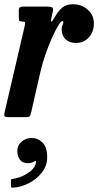

<svg xmlns="http://www.w3.org/2000/svg" viewBox="-32 -551 462 903"><path d="M74.5 -520H189Q207 -520 213.2 -516Q219.5 -512 216.5 -497L210 -469Q205.5 -449 209.8 -449.8Q214 -450.5 222.5 -465.5Q241 -498.5 260.2 -514.8Q279.5 -531 311 -531Q352.5 -531 381 -505.2Q409.5 -479.5 409.5 -441.5Q409.5 -401 385.8 -375Q362 -349 325.5 -349Q293.5 -349 275.8 -366.8Q258 -384.5 258 -413Q258.5 -427.5 262.2 -434.2Q266 -441 266 -447Q266 -452 261 -452Q255 -452 241.8 -430.5Q228.5 -409 212.5 -373.2Q196.5 -337.5 181.2 -293.5Q166 -249.5 156 -204L114.5 -22.5Q111.5 -8.5 108 -4.2Q104.5 0 87.5 0H9Q-8 0 -10.8 -4.8Q-13.5 -9.5 -10.5 -22L83.5 -426Q87 -442 85.5 -446Q84 -450 71.5 -450H70Q60.5 -450 58.5 -454.5Q56.5 -459 56.5 -472.5V-504.5Q56.5 -520 74.5 -520ZM49.5 159Q49.5 132.5 69.5 115.2Q89.5 98 117.5 98Q146 98 168 119.5Q190 141 190 188Q190 228 165.8 259.5Q141.5 291 104.8 310Q68 329 30.5 331.5Q24 332 21.8 331Q19.5 330 19.5 323.5V298.5Q19.5 292.5 22.2 291.5Q25 290.5 30 290Q50 287.5 74 277Q98 266.5 116.2 250Q134.5 233.5 137 212.5Q141 201 128 209Q116 216.5 99 216.5Q74.5 216.5 62 200.5Q49.5 184.5 49.5 159Z"/></svg>

Font: Besley* Condensed Semi
Style: Italic
Weight: 600
Width: 3
Italic angle: -13°
Designer: Owen Earl
Foundry: indestructible type*
Version: Version 3.000; ttfautohint (v1.8.3)